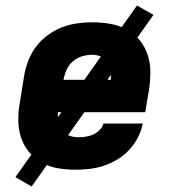

<svg xmlns="http://www.w3.org/2000/svg" viewBox="-20 -609 640 698"><path d="M254 8Q221 8 189.5 2.5Q158 -3 131.5 -18Q105 -33 85.5 -56.5Q66 -80 56.5 -109Q47 -138 46.5 -170.5Q46 -203 52 -235L68 -335Q73 -363 83.5 -390Q94 -417 112 -440.5Q130 -464 154 -481.5Q178 -499 205 -509.5Q232 -520 260 -524Q288 -528 315 -528Q348 -528 380 -522.5Q412 -517 439.5 -502.5Q467 -488 486.5 -464.5Q506 -441 516 -412Q526 -383 526.5 -350.5Q527 -318 522 -285L508 -201H191Q189 -183 192 -166Q195 -149 204.5 -136Q214 -123 230 -116.5Q246 -110 264 -110Q278 -110 291.5 -112Q305 -114 318 -119.5Q331 -125 342 -136Q353 -147 356 -160H499Q494 -134 481.5 -109.5Q469 -85 450 -64.5Q431 -44 407 -29.5Q383 -15 357.5 -6.5Q332 2 305.5 5Q279 8 254 8ZM211 -319H383Q384 -336 382 -352.5Q380 -369 371.5 -382.5Q363 -396 348 -403Q333 -410 316 -410Q298 -410 279 -404.5Q260 -399 245 -386Q230 -373 222 -355Q214 -337 211 -319ZM95 69 36 35 478 -589 538 -555Z"/></svg>

Font: Iosevka Heavy Extended Oblique
Style: Regular
Weight: 900
Width: 7
Italic angle: -9°
Monospace: yes
Designer: Belleve Invis
Foundry: Belleve Invis
Version: Version 32.5.0; ttfautohint (v1.8.4)